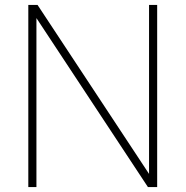

<svg xmlns="http://www.w3.org/2000/svg" viewBox="-20 -760 754 780"><path d="M95 0V-740H132.5L601 -30H585.5V-740H618.5V0H581L112.5 -710H128V0Z"/></svg>

Font: Encode Sans Condensed Thin Thin
Style: Regular
Weight: 250
Version: Version 3.002